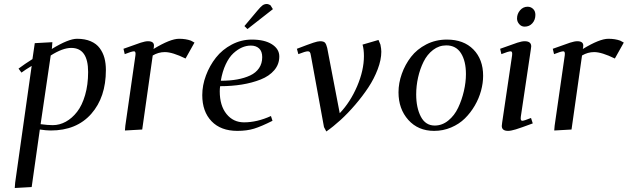

<svg xmlns="http://www.w3.org/2000/svg" viewBox="-20 -651 3155 965"><path d="M54.2 293.9 56.2 267.1 139.2 -319.8Q106 -299.8 87.9 -286.1L73.2 -306.2Q104.5 -329.6 143.1 -354L154.8 -434.1L243.2 -439L241.2 -411.1L240.2 -404.8Q324.2 -456.1 367.2 -456.1Q407.2 -456.1 436 -443.6Q464.8 -431.2 481.2 -408.9Q497.6 -386.7 504.9 -359.6Q512.2 -332.5 512.2 -298.8Q512.2 -162.1 438.5 -78.6Q364.7 4.9 234.9 4.9Q213.4 4.9 180.2 0L139.2 289.1ZM184.1 -26.9Q220.7 -22 245.1 -22Q279.3 -22 310.8 -39.3Q342.3 -56.6 367.4 -88.9Q392.6 -121.1 407.7 -173.1Q422.9 -225.1 422.9 -289.1Q422.9 -410.2 337.9 -410.2Q294.9 -410.2 234.9 -372.1Z M600.6 -405.8Q664.6 -429.2 687.3 -436.5Q710 -443.8 723.6 -443.8Q753.9 -443.8 753.9 -421.9Q753.9 -416 752.9 -411.1L751.5 -404.8Q835.9 -456.1 879.9 -456.1Q913.6 -456.1 939.5 -446.8L957.5 -437L912.6 -356.9Q846.7 -389.2 808.6 -389.2Q776.4 -389.2 747.6 -372.1L694.8 0L607.9 4.9L609.9 -19L660.6 -372.1Q663.6 -393.1 653.8 -393.1Q642.6 -393.1 606.9 -378.9Z M996.6 -172.9Q996.6 -222.2 1015.1 -271.7Q1033.7 -321.3 1065.4 -361.6Q1097.2 -401.9 1144.8 -427Q1192.4 -452.1 1245.6 -452.1Q1309.6 -452.1 1346.7 -428.5Q1383.8 -404.8 1383.8 -367.2Q1383.8 -328.1 1358.6 -298.3Q1333.5 -268.6 1290.3 -251.5Q1247.1 -234.4 1195.8 -226.1Q1144.5 -217.8 1086.4 -217.8Q1084.5 -205.6 1084.5 -191.9Q1084.5 -120.1 1118.4 -78.1Q1152.3 -36.1 1206.5 -36.1Q1272 -36.1 1341.8 -67.9L1349.6 -43.9Q1293.5 -15.6 1257.1 -4.4Q1220.7 6.8 1172.9 6.8Q1089.8 6.8 1043.2 -41.7Q996.6 -90.3 996.6 -172.9ZM1089.8 -245.1Q1135.3 -245.1 1171.9 -251.7Q1208.5 -258.3 1237.3 -271.7Q1266.1 -285.2 1282 -308.6Q1297.9 -332 1297.9 -363.8Q1297.9 -393.1 1282.2 -407.5Q1266.6 -421.9 1240.7 -421.9Q1218.3 -421.9 1196.3 -412.4Q1174.3 -402.8 1152.8 -383.1Q1131.3 -363.3 1114.5 -327.6Q1097.7 -292 1089.8 -245.1ZM1208.5 -520 1273.4 -597.2Q1289.6 -616.7 1299.1 -623.8Q1308.6 -630.9 1320.8 -630.9Q1325.2 -630.9 1329.8 -629.2Q1334.5 -627.4 1336.9 -626L1339.8 -624L1351.6 -605L1223.6 -504.9Z M1472.2 -405.8Q1531.7 -428.7 1554.7 -436.3Q1577.6 -443.8 1588.4 -443.8Q1606.9 -443.8 1613.5 -436.3Q1620.1 -428.7 1624.5 -410.2L1687.5 -82Q1740.7 -137.7 1774.9 -217.5Q1809.1 -297.4 1809.1 -369.1Q1809.1 -402.8 1802.2 -426.8L1882.3 -450.2L1892.1 -426.8Q1896.5 -405.3 1896.5 -391.1Q1896.5 -350.6 1878.4 -303Q1860.4 -255.4 1831.3 -211.4Q1802.2 -167.5 1765.6 -124.8Q1729 -82 1691.9 -48.1Q1654.8 -14.2 1620.1 9.8L1608.4 -12.2L1542.5 -372.1Q1540.5 -385.3 1537.1 -389.2Q1533.7 -393.1 1527.3 -393.1Q1515.1 -393.1 1479.5 -378.9Z M1982.9 -187Q1982.9 -233.4 1999.5 -280Q2016.1 -326.7 2045.9 -365.2Q2075.7 -403.8 2122.8 -428Q2169.9 -452.1 2226.1 -452.1Q2310.5 -452.1 2359.4 -402.3Q2408.2 -352.5 2408.2 -270Q2408.2 -233.4 2397.7 -194.8Q2387.2 -156.2 2366.2 -120.1Q2345.2 -84 2316.4 -55.7Q2287.6 -27.3 2247.3 -10.3Q2207 6.8 2162.1 6.8Q2081.5 6.8 2032.2 -48.3Q1982.9 -103.5 1982.9 -187ZM2071.8 -176.8Q2071.8 -109.4 2095.2 -64.7Q2118.7 -20 2165 -20Q2202.1 -20 2233.2 -45.2Q2264.2 -70.3 2282.7 -109.6Q2301.3 -148.9 2311.5 -193.1Q2321.8 -237.3 2321.8 -278.8Q2321.8 -344.2 2296.9 -383.5Q2272 -422.9 2223.1 -422.9Q2186.5 -422.9 2156.7 -400.1Q2127 -377.4 2108.9 -340.8Q2090.8 -304.2 2081.3 -261.7Q2071.8 -219.2 2071.8 -176.8Z M2493.7 -405.8Q2557.6 -429.2 2580.3 -436.5Q2603 -443.8 2616.7 -443.8Q2649.9 -443.8 2649.9 -418Q2649.9 -413.6 2647.9 -401.9L2597.7 -64.9Q2594.7 -43.9 2605 -43.9Q2614.3 -43.9 2648.9 -58.1L2657.7 -30.8Q2597.2 -8.3 2572.3 -0.7Q2547.4 6.8 2533.7 6.8Q2502 6.8 2502 -18.1Q2502 -21.5 2503.9 -35.2L2553.7 -372.1Q2556.6 -393.1 2546.9 -393.1Q2535.6 -393.1 2500 -378.9ZM2578.6 -558.1Q2578.6 -581.5 2594 -599.4Q2609.4 -617.2 2631.8 -617.2Q2647.9 -617.2 2659.4 -606.2Q2670.9 -595.2 2670.9 -576.2Q2670.9 -551.3 2655.8 -534.2Q2640.6 -517.1 2616.7 -517.1Q2600.6 -517.1 2589.6 -529.8Q2578.6 -542.5 2578.6 -558.1Z M2758.3 -405.8Q2822.3 -429.2 2845 -436.5Q2867.7 -443.8 2881.3 -443.8Q2911.6 -443.8 2911.6 -421.9Q2911.6 -416 2910.6 -411.1L2909.2 -404.8Q2993.7 -456.1 3037.6 -456.1Q3071.3 -456.1 3097.2 -446.8L3115.2 -437L3070.3 -356.9Q3004.4 -389.2 2966.3 -389.2Q2934.1 -389.2 2905.3 -372.1L2852.5 0L2765.6 4.9L2767.6 -19L2818.4 -372.1Q2821.3 -393.1 2811.5 -393.1Q2800.3 -393.1 2764.6 -378.9Z"/></svg>

Font: Dehuti Alt
Style: Bold-Italic
Weight: 700
Version: Version 1.2